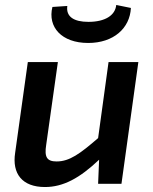

<svg xmlns="http://www.w3.org/2000/svg" viewBox="-20 -740 617 773"><path d="M335 -567C437 -567 503 -626 507 -708L448 -720C444 -678 403 -652 336 -652C277 -652 245 -673 251 -716L191 -712C171 -631 228 -567 335 -567ZM417 -490 375 -184C302 -121 260 -90 208 -90C169 -90 158 -107 166 -157L213 -490H92L41 -125C28 -41 69 13 161 13C235 13 301 -23 379 -97L375 0H469L537 -490Z"/></svg>

Font: Exo 2 Semi Bold
Style: Italic
Weight: 600
Italic angle: -8°
Designer: Natanael Gama
Version: Version 1.001;PS 001.001;hotconv 1.0.88;makeotf.lib2.5.64775